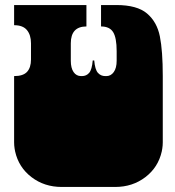

<svg xmlns="http://www.w3.org/2000/svg" viewBox="-20 -736 695 762"><path d="M40 -135Q39 -140 38 -146Q37 -152 36.5 -158.5Q36 -165 36 -171V-172Q36 -185 36 -191Q36 -197 36 -209V-260Q36 -269 36 -273.5Q36 -278 36 -282.5Q36 -287 36 -296V-297Q36 -310 36 -316Q36 -322 36 -334V-434Q72 -434 87.5 -451Q103 -468 103 -500V-564Q103 -597 87 -616.5Q71 -636 36 -636V-716H323V-631Q261 -631 261 -564V-495Q261 -466 272 -450Q283 -434 302 -434H305Q323 -434 334 -447Q345 -460 348 -496H354Q357 -460 368.5 -447Q380 -434 398 -434H402Q420 -434 431.5 -450Q443 -466 443 -495V-533Q443 -586 429 -608.5Q415 -631 381 -631V-716H442Q524 -716 563.5 -682.5Q603 -649 614.5 -591.5Q626 -534 626 -434V-334Q626 -321 626 -315Q626 -309 626 -297V-296Q626 -287 626 -282.5Q626 -278 626 -273.5Q626 -269 626 -260V-209Q626 -196 626 -190Q626 -184 626 -172V-171Q626 -165 625.5 -158.5Q625 -152 624 -146Q623 -140 622 -135Q608 -72 557 -33Q506 6 437 6H225Q156 6 105 -33Q54 -72 40 -135Z"/></svg>

Font: Danfo
Style: Regular
Weight: 400
Version: Version 1.000;Glyphs 3.2 (3236)